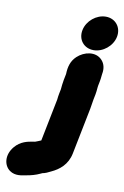

<svg xmlns="http://www.w3.org/2000/svg" viewBox="-121 -798 708 1093"><g transform="rotate(10 233.0 -251.5)"><path d="M435.2 -414C441.8 -447.4 434.5 -474.6 415.8 -494.3C378.1 -534.1 312.9 -520.5 273.1 -482.9C244.3 -455.7 234.2 -421 233.1 -378.5L226 -343C221.8 -322.2 221 -305.2 219.1 -288.4L213.8 -262C211.5 -250.5 209.9 -238.9 208.8 -226.9L159.9 18.2C146.7 23.6 137.1 27.9 126.4 31.5L111 34C85.3 38.2 43.6 45.6 11.6 83.9C-31.2 135 -21.6 194.3 14.6 220.3C48.2 244.4 87.4 232.7 108.7 228.9C136.1 224.5 163.3 217.2 188.5 205.2C194.7 202.5 195 202.2 197.9 200.8C215.1 197.7 228.4 191.3 246.6 182C291.3 161.3 336.2 126.6 349.5 60L403 -208C406.9 -227.4 408.8 -247.1 411.8 -262L418.2 -294C420.8 -307.1 421.5 -318.5 422.9 -333.4L424.3 -344.4L429.2 -369C434.2 -394.4 433 -403.2 435.2 -414ZM281.5 -641C270.2 -584.8 307.3 -539.5 363.2 -539.5C416.9 -539.5 470.8 -582.3 481.8 -637.5C492.9 -693.2 455.8 -739.5 400.1 -739.5C345.9 -739.5 292.5 -696.2 281.5 -641Z"/></g></svg>

Font: Smoothie
Style: ExBdIt
Weight: 800
Foundry: Cannot Into Space Fonts
Version: Version 0.8